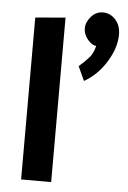

<svg xmlns="http://www.w3.org/2000/svg" viewBox="-53 -782 548 821"><g transform="rotate(5 221.0 -371.0)"><path d="M356 -742Q387 -742 409.5 -717.5Q432 -693 432 -653Q432 -597 394.5 -536Q357 -475 300 -443L272 -504Q297 -526 314.5 -545.5Q332 -565 339 -597Q322 -597 303 -619Q284 -641 284 -668Q284 -694 305 -718Q326 -742 356 -742ZM198 -706V0H69V-695Z"/></g></svg>

Font: Palanquin Dark
Style: Regular
Weight: 400
Designer: Pria Ravichandran
Version: Version 1.001